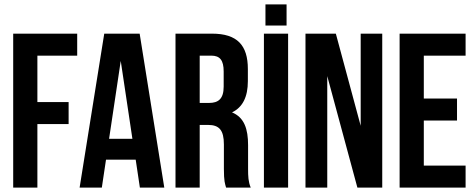

<svg xmlns="http://www.w3.org/2000/svg" viewBox="-20 -853 2165 873"><path d="M150 -600H331V-700H40V0H150V-289H292V-389H150Z M615 -700H454L342 0H443L462 -127H597L616 0H727ZM529 -576 582 -222H476Z M1120 0C1109 -27 1108 -50 1108 -85V-193C1108 -266 1091 -319 1035 -342C1083 -365 1107 -412 1107 -484V-539C1107 -647 1059 -700 944 -700H778V0H888V-285H926C977 -285 998 -261 998 -196V-86C998 -28 1003 -18 1008 0ZM941 -600C980 -600 997 -579 997 -528V-459C997 -403 972 -385 931 -385H888V-600Z M1180 0H1290V-700H1180ZM1187 -833V-737H1283V-833Z M1605 0H1718V-700H1620V-281L1507 -700H1369V0H1468V-507Z M1907 -600H2097V-700H1797V0H2097V-100H1907V-305H2058V-405H1907Z"/></svg>

Font: Bebas Neue
Style: Bold
Weight: 700
Designer: Ryoichi Tsunekawa
Foundry: Ryoichi Tsunekawa
Version: Version 1.300